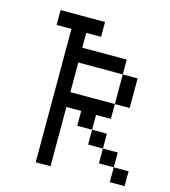

<svg xmlns="http://www.w3.org/2000/svg" viewBox="-97 -704 694 782"><g transform="rotate(15 250.0 -312.5)"><path d="M500 0V-62.5H437.5V0ZM250 -562.5V-625H62.5V-562.5H125V0H187.5Q187.5 0 187.5 -250H250V-187.5H312.5V-125H375V-62.5H437.5V-125H375V-187.5H312.5V-250H375V-312.5H187.5Q187.5 -312.5 187.5 -437.5H375Q375 -437.5 375 -312.5H437.5Q437.5 -312.5 437.5 -437.5H375V-500H187.5V-562.5Z"/></g></svg>

Font: UnifontExMono
Style: Regular
Weight: 500
Version: Version 15.0.06